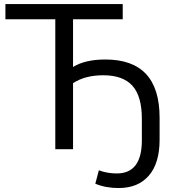

<svg xmlns="http://www.w3.org/2000/svg" viewBox="-20 -739 867 951"><path d="M567.4 192.4Q502.9 192.4 452.1 170.9L469.7 104.5Q510.7 120.1 558.6 120.1Q682.6 120.1 682.6 -43.9V-150.4Q682.6 -262.7 635.7 -314.5Q588.9 -366.2 491.2 -366.2Q401.4 -366.2 341.8 -327.1V0H253.9V-643.6H6.8V-718.8H587.9V-643.6H341.8V-407.2Q401.4 -444.3 502 -444.3Q770.5 -444.3 770.5 -156.2V-46.9Q770.5 69.3 717.3 130.9Q664.1 192.4 567.4 192.4Z"/></svg>

Font: Min Sans
Style: Regular
Weight: 400
Designer: Jinseong-Kim, NotoSansCJK, Nunito
Foundry: Jinseong-Kim
Version: Version 1.400;Glyphs 3.1.2 (3151)